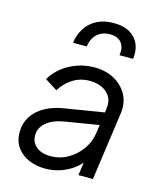

<svg xmlns="http://www.w3.org/2000/svg" viewBox="-119 -875 810 972"><g transform="rotate(15 286.5 -389.0)"><path d="M209 12Q165 12 126 -4Q87 -20 62.5 -52.5Q38 -85 38 -134Q38 -179 60.5 -215Q83 -251 125 -275Q167 -299 226 -308L441 -343L434 -275L240 -243Q183 -233 150.5 -205.5Q118 -178 118 -138Q118 -101 145.5 -78.5Q173 -56 219 -56Q269 -56 311 -80Q353 -104 381 -144.5Q409 -185 415 -234L432 -359Q438 -399 422 -425Q406 -451 377.5 -463.5Q349 -476 316 -476Q265 -476 225.5 -450.5Q186 -425 163 -386L98 -427Q117 -461 150.5 -488.5Q184 -516 228 -532Q272 -548 321 -548Q379 -548 424 -523.5Q469 -499 492.5 -456Q516 -413 508 -356L458 0H382L397 -107L410 -94Q392 -63 361 -39Q330 -15 291 -1.5Q252 12 209 12ZM182 -640Q188 -684 210 -718Q232 -752 269 -771Q306 -790 356 -790Q409 -790 442 -770Q475 -750 489 -716.5Q503 -683 497 -640H426Q432 -683 412.5 -706.5Q393 -730 353 -730Q312 -730 286 -706.5Q260 -683 254 -640Z"/></g></svg>

Font: Plus Jakarta Sans
Style: Italic
Weight: 400
Italic angle: -8°
Designer: Gumpita Rahayu
Foundry: Tokotype
Version: Version 2.006